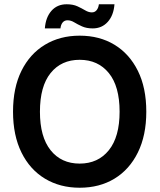

<svg xmlns="http://www.w3.org/2000/svg" viewBox="-20 -868 747 899"><path d="M353 11Q261 11 190.5 -31.5Q120 -74 80.5 -154Q41 -234 41 -345Q41 -457 80.5 -536.5Q120 -616 190.5 -658.5Q261 -701 353 -701Q446 -701 516 -658.5Q586 -616 625.5 -536.5Q665 -457 665 -345Q665 -234 625.5 -154Q586 -74 516 -31.5Q446 11 353 11ZM353 -102Q439 -102 489.5 -164.5Q540 -227 540 -345Q540 -464 489.5 -526Q439 -588 353 -588Q267 -588 217 -526Q167 -464 167 -345Q167 -227 217 -164.5Q267 -102 353 -102ZM190 -735Q194 -787 221 -817.5Q248 -848 292 -848Q322 -848 342.5 -838.5Q363 -829 379 -819.5Q395 -810 410 -810Q424 -810 432.5 -820.5Q441 -831 443 -848H516Q512 -796 484.5 -765.5Q457 -735 414 -735Q385 -735 364 -744.5Q343 -754 327.5 -763.5Q312 -773 296 -773Q282 -773 273.5 -763Q265 -753 263 -735Z"/></svg>

Font: Radio Canada Big Medium
Style: Regular
Weight: 500
Designer: Étienne Aubert Bonn
Foundry: Coppers and Brasses
Version: Version 1.001